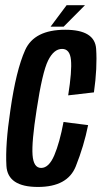

<svg xmlns="http://www.w3.org/2000/svg" viewBox="-20 -718 394 742"><path d="M126.5 4.5Q9.5 4.5 4.8 -77Q0 -158.5 20 -291.5Q42 -446 77.2 -524.5Q112.5 -603 232 -603Q346.5 -603 351.5 -529.5Q356.5 -456 343 -361L243.5 -349.5Q258.5 -444 254.2 -486.5Q250 -529 220 -529Q188 -529 165.8 -484Q143.5 -439 121.5 -293.5Q102 -169 105.8 -119Q109.5 -69 139 -69Q169 -69 189.8 -117.8Q210.5 -166.5 225.5 -246.5L320.5 -234.5Q304.5 -154.5 272.8 -75Q241 4.5 126.5 4.5ZM175.5 -615 237.5 -698H308.5L226 -615Z"/></svg>

Font: Anybody Condensed Medium
Style: Italic
Weight: 500
Width: 3
Italic angle: -10°
Designer: Tyler Finck
Foundry: Etcetera Type Company
Version: Version 1.010; ttfautohint (v1.8.3) -l 8 -r 50 -G 200 -x 14 